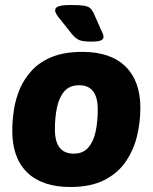

<svg xmlns="http://www.w3.org/2000/svg" viewBox="-20 -738 609 766"><path d="M261 8Q148 8 88.5 -50Q29 -108 29 -216Q29 -256 35.5 -299.5Q42 -343 59.5 -384Q77 -425 108.5 -458.5Q140 -492 189 -511.5Q238 -531 309 -531Q421 -531 480.5 -473Q540 -415 540 -307Q540 -250 526.5 -194.5Q513 -139 481.5 -93Q450 -47 396 -19.5Q342 8 261 8ZM274 -125Q311 -125 332 -149Q353 -173 361.5 -213Q370 -253 370 -301Q370 -398 296 -398Q258 -398 237 -374Q216 -350 207.5 -310Q199 -270 199 -222Q199 -125 274 -125ZM345 -572Q311 -572 296.5 -578Q282 -584 267 -602L221 -660Q211 -671 205.5 -680.5Q200 -690 200 -697Q200 -709 216 -713.5Q232 -718 263 -718Q296 -718 313.5 -715.5Q331 -713 339 -706Q347 -699 353 -687L385 -615Q389 -607 391 -601.5Q393 -596 393 -591Q393 -581 382 -576.5Q371 -572 345 -572Z"/></svg>

Font: Asap ExtraBold
Style: Italic
Weight: 800
Italic angle: -6°
Designer: Pablo Cosgaya
Foundry: Omnibus-Type
Version: Version 3.001; ttfautohint (v1.8.4.7-5d5b)